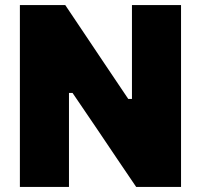

<svg xmlns="http://www.w3.org/2000/svg" viewBox="-20 -733 788 753"><path d="M58 0Q58 -56.5 58 -109.8Q58 -163 58 -230.5V-474Q58 -544.5 58 -599.8Q58 -655 58 -713H236Q278.5 -649.5 315 -595.2Q351.5 -541 388.5 -485.5L483 -345H497.5V-474Q497.5 -544.5 497.5 -599.8Q497.5 -655 497.5 -713H690Q690 -655 690 -599.8Q690 -544.5 690 -474V-230.5Q690 -163 690 -109.8Q690 -56.5 690 0H514Q479 -51.5 441.8 -106.5Q404.5 -161.5 361 -226.5L264.5 -368.5H250.5V-230.5Q250.5 -163 250.5 -109.8Q250.5 -56.5 250.5 0Z"/></svg>

Font: Commissioner Thin ExtraBold
Style: Regular
Weight: 800
Version: Version 1.000